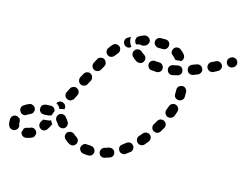

<svg xmlns="http://www.w3.org/2000/svg" viewBox="-86 -706 1095 862"><g transform="rotate(15 462.0 -275.0)"><path d="M392 21Q397 19 400 16Q403 13 405 9Q407 5 407 1Q407 -9 401 -15Q395 -22 385 -23Q376 -23 367 -24Q362 -25 358 -24Q354 -23 350 -20Q347 -17 344 -13Q342 -10 341 -5Q340 4 346 11Q351 19 361 20Q372 22 384 22Q388 22 392 21ZM68 -2Q68 -2 68 -2Q68 -1 68 -1Q70 8 77 14Q85 19 94 18Q107 16 120 10Q124 8 127 5Q130 2 131 -3Q133 -7 133 -11Q133 -16 131 -20Q127 -28 118 -32Q110 -35 101 -31Q94 -28 87 -27Q83 -26 79 -24Q76 -22 73 -19Q73 -15 71 -10Q70 -6 68 -2ZM493 -5Q497 -14 493 -23Q492 -27 489 -30Q486 -33 482 -35Q477 -37 473 -37Q468 -37 464 -36Q455 -32 446 -30Q437 -27 433 -19Q428 -11 431 -2Q432 2 435 6Q437 9 441 11Q445 14 450 14Q454 15 458 13Q469 10 480 6Q489 3 493 -5ZM48 -42Q48 -47 47 -51Q46 -55 43 -59Q43 -59 42 -59Q42 -59 42 -59Q38 -61 33 -64Q32 -65 31 -66Q30 -66 29 -66Q28 -66 27 -66Q18 -67 11 -61Q4 -55 3 -46Q3 -41 3 -36Q3 -23 8 -13Q11 -9 14 -6Q17 -3 22 -2Q26 -1 30 -1Q35 -1 39 -4Q47 -8 50 -17Q53 -26 48 -34Q48 -35 48 -36Q48 -39 48 -42ZM296 -3Q300 -2 305 -3Q309 -4 313 -7Q316 -9 319 -13Q324 -21 322 -30Q320 -39 312 -44Q304 -49 297 -55Q294 -58 289 -59Q285 -60 281 -60Q276 -59 272 -57Q268 -55 265 -52Q263 -48 261 -44Q260 -40 260 -35Q261 -31 263 -27Q265 -23 269 -20Q278 -12 288 -6Q292 -4 296 -3ZM569 -48Q571 -52 572 -57Q572 -61 571 -65Q570 -70 567 -73Q561 -81 552 -82Q543 -83 535 -77Q528 -71 520 -65Q512 -60 510 -51Q509 -42 514 -34Q519 -26 529 -25Q538 -23 545 -28Q554 -35 563 -42Q567 -44 569 -48ZM137 -61Q137 -65 140 -69Q143 -75 147 -81Q147 -81 148 -81Q157 -82 166 -83Q175 -83 183 -87Q185 -81 189 -76Q190 -75 192 -73Q191 -71 191 -69Q190 -67 189 -65Q184 -55 178 -46Q173 -38 164 -35Q155 -33 147 -38Q146 -39 145 -40Q144 -40 143 -41Q143 -42 142 -42Q140 -45 139 -47Q138 -50 137 -52Q136 -57 137 -61ZM219 -74Q225 -67 234 -66Q243 -64 251 -70Q258 -76 259 -85Q260 -94 255 -102Q254 -102 254 -103Q246 -114 242 -119Q236 -126 226 -127Q217 -128 210 -122Q203 -116 202 -107Q201 -98 207 -90Q210 -86 218 -76Q219 -75 219 -74ZM98 -103Q101 -112 98 -120Q94 -129 85 -132Q77 -136 68 -132Q56 -127 46 -120Q38 -115 36 -105Q35 -96 40 -89Q45 -81 54 -79Q64 -77 71 -83Q78 -87 86 -91Q94 -94 98 -103ZM635 -125Q634 -134 627 -140Q623 -143 619 -144Q615 -145 610 -145Q606 -144 602 -142Q598 -140 595 -136Q589 -129 582 -121Q579 -118 578 -114Q576 -110 577 -105Q577 -101 579 -97Q581 -93 584 -90Q591 -83 600 -84Q610 -84 616 -91Q623 -99 630 -108Q636 -115 635 -125ZM187 -130Q186 -139 179 -145Q172 -151 163 -150Q152 -150 141 -149Q137 -148 133 -146Q129 -144 126 -141Q123 -137 122 -133Q121 -129 121 -124Q122 -115 129 -109Q136 -103 146 -104Q155 -105 165 -105Q169 -105 173 -107Q177 -108 180 -111Q181 -119 185 -127Q186 -128 187 -130ZM227 -150Q230 -157 227 -165Q224 -173 216 -177Q208 -181 199 -179Q190 -176 186 -168V-167Q191 -165 195 -161Q202 -155 205 -146Q206 -146 206 -146Q208 -147 210 -147Q219 -150 227 -150ZM684 -203Q682 -212 673 -216Q670 -218 665 -219Q661 -219 656 -218Q652 -217 649 -214Q645 -211 643 -207Q638 -198 633 -190Q628 -182 630 -173Q632 -164 640 -159Q644 -157 649 -156Q653 -155 657 -156Q662 -157 665 -160Q669 -163 671 -167Q677 -176 682 -185Q687 -194 684 -203ZM216 -211Q219 -202 227 -198Q231 -196 236 -195Q240 -195 244 -196Q249 -198 252 -201Q255 -203 258 -207L267 -226Q272 -234 269 -243Q266 -252 258 -256Q250 -261 241 -258Q232 -255 227 -247L218 -228Q213 -220 216 -211ZM719 -288Q714 -297 705 -300Q697 -302 688 -298Q680 -294 677 -285Q674 -276 670 -266Q667 -258 671 -249Q675 -241 683 -237Q688 -236 692 -236Q697 -236 701 -238Q705 -240 708 -243Q711 -246 713 -250Q717 -261 720 -271Q723 -280 719 -288ZM257 -299Q256 -295 258 -290Q259 -286 262 -283Q265 -279 269 -277Q277 -273 286 -276Q295 -278 299 -287L309 -305Q313 -313 310 -322Q308 -331 299 -336Q291 -340 282 -337Q273 -334 269 -326L259 -308Q257 -304 257 -299ZM735 -367Q735 -371 733 -375Q731 -379 728 -382Q725 -385 721 -387Q716 -389 712 -388Q703 -388 696 -381Q690 -375 690 -365Q690 -360 690 -356Q690 -351 690 -346Q689 -337 695 -330Q702 -323 711 -323Q715 -322 720 -324Q724 -325 727 -328Q731 -331 733 -335Q735 -339 735 -344Q735 -350 735 -356Q735 -361 735 -367ZM299 -370Q302 -361 310 -356Q319 -352 328 -355Q336 -357 341 -366L351 -384Q355 -393 352 -401Q349 -410 341 -415Q333 -419 324 -416Q315 -414 311 -405L301 -387Q297 -378 299 -370ZM599 -425Q606 -431 606 -441Q606 -445 605 -449Q603 -453 600 -457Q597 -460 593 -462Q589 -464 585 -464Q575 -464 565 -465Q556 -466 549 -461Q541 -455 540 -445Q540 -441 541 -437Q543 -432 545 -429Q548 -425 552 -423Q556 -421 561 -421Q571 -420 583 -419Q592 -419 599 -425ZM686 -432Q689 -435 692 -439Q694 -442 695 -447Q695 -451 694 -456Q692 -465 684 -470Q676 -474 667 -472Q657 -470 648 -468Q639 -467 633 -459Q628 -451 630 -442Q631 -438 633 -434Q635 -430 639 -428Q643 -425 647 -424Q652 -423 656 -424Q667 -426 678 -429Q682 -430 686 -432ZM343 -451Q344 -441 352 -436Q359 -430 368 -432Q377 -433 383 -441Q389 -448 395 -456Q401 -463 400 -472Q400 -481 393 -487Q386 -493 376 -493Q367 -492 361 -485Q353 -477 347 -467Q341 -460 343 -451ZM495 -439Q499 -438 503 -439Q508 -441 511 -443Q515 -446 517 -450Q519 -454 520 -458Q520 -463 519 -467Q518 -471 515 -475Q512 -478 508 -481Q501 -485 497 -489Q490 -496 481 -496Q471 -496 465 -490Q458 -483 458 -474Q458 -464 464 -458Q474 -448 486 -441Q490 -439 495 -439ZM778 -469Q782 -478 778 -486Q775 -495 766 -499Q758 -502 749 -499Q740 -495 730 -492Q721 -488 717 -480Q714 -471 717 -463Q720 -454 728 -450Q737 -446 746 -449Q756 -453 766 -457Q774 -460 778 -469ZM860 -508Q863 -517 859 -525Q855 -533 846 -536Q837 -539 829 -535Q820 -530 810 -526Q802 -522 799 -513Q796 -504 800 -496Q802 -492 805 -489Q809 -486 813 -484Q817 -483 821 -483Q826 -483 830 -485Q839 -490 849 -495Q857 -499 860 -508ZM408 -520Q410 -529 418 -534Q425 -538 432 -542Q431 -533 433 -524Q435 -516 439 -508Q442 -505 445 -501Q443 -498 441 -495Q433 -490 424 -493Q416 -495 411 -503Q406 -511 408 -520ZM635 -510Q630 -513 627 -519Q625 -525 626 -532Q627 -532 627 -532Q628 -535 628 -537Q629 -538 629 -539Q630 -540 631 -541Q633 -545 637 -547Q641 -549 646 -550Q650 -550 654 -549Q659 -548 662 -545Q672 -538 680 -528Q683 -525 685 -520Q686 -516 686 -512Q686 -507 684 -503Q682 -499 679 -496Q678 -496 678 -496Q678 -495 677 -495Q670 -496 662 -494Q658 -493 654 -493Q652 -493 650 -495Q649 -496 647 -498Q641 -505 635 -510ZM455 -529Q454 -533 455 -538Q455 -542 458 -546Q460 -550 464 -552Q474 -559 490 -564Q499 -566 507 -561Q515 -557 518 -548Q520 -539 515 -531Q511 -523 502 -520Q496 -519 493 -517Q487 -518 481 -519Q472 -519 464 -515Q462 -516 461 -518Q459 -519 458 -521Q456 -525 455 -529ZM923 -544Q925 -553 920 -561Q915 -569 906 -571Q897 -573 889 -568L887 -567Q879 -562 877 -553Q875 -544 880 -536Q885 -528 894 -526Q903 -524 911 -529L913 -530Q920 -534 923 -544ZM585 -571H564Q554 -571 548 -565Q541 -558 541 -549Q541 -539 548 -533Q555 -526 564 -526H584H585Q594 -526 601 -533Q607 -540 607 -549Q607 -558 601 -565Q594 -571 585 -571Z"/></g></svg>

Font: FRB American Cursive Dashed Extrabold
Style: Bold Italic
Weight: 800
Italic angle: -25°
Version: Version 2.0;Modular Font Editor K font №1